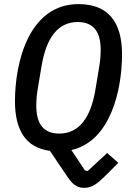

<svg xmlns="http://www.w3.org/2000/svg" viewBox="-20 -730 640 940"><path d="M391.3 189.6C431.1 189.6 454.2 172.2 502.8 123.6L559.3 67.1L504.6 19.2L409.4 107.2L395.6 104L329.5 4.6C519.2 -38 577.4 -284.8 577.4 -464.5C577.4 -620 511.4 -709.9 364.3 -709.9C123.9 -709.9 53.3 -430 53.3 -233.7C53.3 -93.4 106.2 -6.4 224.4 8.5L313.2 139.9C332.7 168 354 189.6 391.3 189.6ZM157.7 -212.7C157.7 -236.2 159.4 -263.5 164.1 -291.2L183.6 -407.3C206 -540.8 261 -622.2 360.4 -622.2C440 -622.2 473 -571.7 473 -485.4C473 -461.6 470.9 -434.7 466.3 -406.6L447.1 -290.5C424.7 -157.3 369.7 -76 270.2 -76C190.7 -76 157.7 -126.4 157.7 -212.7Z"/></svg>

Font: Margiela Mono Italic Medium It
Style: Regular
Weight: 500
Designer: Mike Abbink, Paul van der Laan, Pieter van Rosmalen
Foundry: Bold Monday
Version: Version 2.003 2021